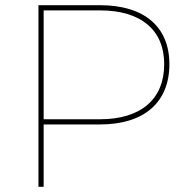

<svg xmlns="http://www.w3.org/2000/svg" viewBox="-20 -719 702 739"><path d="M365 -699H128V0H148V-240H365C535 -240 632 -325 632 -472C632 -616 535 -699 365 -699ZM365 -260H148V-679H365C522 -679 612 -604 612 -472C612 -337 522 -260 365 -260Z"/></svg>

Font: Montserrat Thin
Style: Regular
Weight: 250
Designer: Julieta Ulanovsky
Foundry: Julieta Ulanovsky
Version: Version 4.000